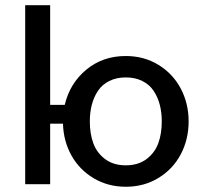

<svg xmlns="http://www.w3.org/2000/svg" viewBox="-20 -710 783 740"><path d="M464.8 9.8Q396.5 9.8 341.3 -22.9Q286.1 -55.7 255.4 -110.8Q224.6 -166 222.7 -233.4H173.3V0H77.1V-689.9H173.3V-305.7H229.5Q249 -388.7 312.5 -441.4Q376 -494.1 464.8 -494.1Q535.2 -494.1 590.8 -460Q646.5 -425.8 676.8 -368.4Q707 -311 707 -242.2Q707 -172.9 676.8 -115.5Q646.5 -58.1 590.8 -24.2Q535.2 9.8 464.8 9.8ZM603.5 -242.2Q603.5 -276.9 595.7 -306.6Q587.9 -336.4 571.8 -360.4Q555.7 -384.3 528.3 -397.9Q501 -411.6 464.8 -411.6Q428.7 -411.6 401.4 -397.9Q374 -384.3 357.9 -360.4Q341.8 -336.4 334 -306.6Q326.2 -276.9 326.2 -242.2Q326.2 -194.8 339.6 -158Q353 -121.1 385 -96.9Q417 -72.8 464.8 -72.8Q512.7 -72.8 544.7 -96.9Q576.7 -121.1 590.1 -158Q603.5 -194.8 603.5 -242.2Z"/></svg>

Font: HK Grotesk Medium
Style: Regular
Weight: 500
Designer: Alfredo Marco Pradil and Stefan Peev
Foundry: Hanken Design Co.
Version: Version 1.045;PS 001.045;hotconv 1.0.88;makeotf.lib2.5.64775